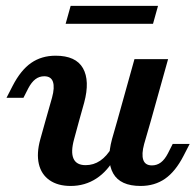

<svg xmlns="http://www.w3.org/2000/svg" viewBox="-20 -616 662 648"><path d="M129.4 -358.6Q112.4 -358.6 99.4 -348.6Q86.3 -338.6 75.5 -318.1L59.2 -286H2L22.7 -326.3Q50 -379.3 85.2 -403.7Q120.3 -428 167.7 -428Q236.1 -428 260 -385.8Q283.9 -343.6 264.1 -269.7L246.9 -208.2H133.4L155.7 -286.7Q165 -320.9 158.7 -339.8Q152.4 -358.6 129.4 -358.6ZM269 -58.6Q295.8 -58.6 318.1 -73.6Q340.4 -88.7 357.5 -118.1L370.5 -88.1Q343.9 -38.7 305.3 -13.6Q266.8 11.6 218.4 11.6Q175.2 11.6 147.3 -7.8Q119.4 -27.2 111.1 -62.7Q102.9 -98.3 115.8 -145.2L133.4 -208.2H246.9L230.1 -146.4Q218.2 -103.2 228 -80.9Q237.8 -58.6 269 -58.6ZM433.8 -416.4H547.3L489.1 -208.2H375.7ZM492.8 -57.8Q509.7 -57.8 523 -67.8Q536.2 -77.8 546.7 -98.3L562.9 -130.3H620.2L599.4 -90Q572.1 -37 537 -12.7Q501.9 11.6 454.5 11.6Q386 11.6 362.1 -30.6Q338.2 -72.8 358.1 -146.7L375.7 -208.2H489.1L466.4 -129.7Q457.2 -95.5 463.5 -76.6Q469.8 -57.8 492.8 -57.8ZM218.4 -596.1H513.3L496.4 -535.6H201.5Z"/></svg>

Font: Playfair Micro SmCond SmLight
Style: Italic
Weight: 360
Width: 4
Italic angle: -15.6°
Designer: Claus Eggers Sørensen
Foundry: Claus Eggers Sørensen
Version: Version 2.203;Glyphs 3.3 (3326)